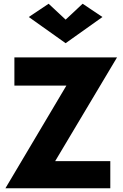

<svg xmlns="http://www.w3.org/2000/svg" viewBox="-20 -1007 660 1027"><path d="M331 -902 240 -987 134 -916 331 -776 528 -916 422 -987ZM57 -549H335L9 0H570V-145H275L606 -700H57Z"/></svg>

Font: Jost
Style: Bold
Weight: 700
Version: Version 3.710